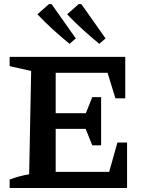

<svg xmlns="http://www.w3.org/2000/svg" viewBox="-20 -935 728 955"><path d="M564 -226H612V0H28V-42Q75 -60 125 -68L135 -582L28 -606V-652H603V-446H554L515 -573H257V-372H407L439 -452H483V-212H439L406 -294H257V-80H523ZM326 -717Q283 -752 243 -788.5Q203 -825 166 -864L224 -915L237 -914L357 -744ZM474 -717Q431 -752 391 -788.5Q351 -825 314 -864L372 -915L385 -914L505 -744Z"/></svg>

Font: Piazzolla SemiBold
Style: Regular
Weight: 600
Designer: Juan Pablo del Peral
Foundry: Huerta Tipografica
Version: Version 1.330